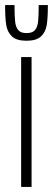

<svg xmlns="http://www.w3.org/2000/svg" viewBox="-35 -734 208 754"><path d="M48 0V-510H89V0ZM-15 -714H22Q22 -670 24.5 -648.5Q27 -627 37 -615.5Q47 -604 69 -604Q92 -604 102 -615.5Q112 -627 114.5 -648Q117 -669 117 -714H153Q153 -663 148.5 -635.5Q144 -608 126 -591Q108 -574 69 -574Q30 -574 12 -591Q-6 -608 -10.5 -635.5Q-15 -663 -15 -714Z"/></svg>

Font: Saira Ultra Condensed ExLight
Style: Regular
Weight: 200
Width: 1
Designer: Hector Gatti with collaboration of the Omnibus-Type team
Foundry: Omnibus-Type
Version: Version 1.001; ttfautohint (v1.8)